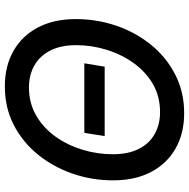

<svg xmlns="http://www.w3.org/2000/svg" viewBox="-14 -764 788 801"><g transform="rotate(90 380.5 -364.0)"><path d="M548.3 -406.2 534.7 -321.3H244.6L258.8 -406.2ZM340.8 10.3Q256.3 10.3 193.1 -25.6Q129.9 -61.5 95 -127.9Q60.1 -194.3 60.1 -286.1Q60.1 -373 87.6 -454.1Q115.2 -535.2 167 -599.1Q218.8 -663.1 291.3 -700.4Q363.8 -737.8 452.6 -737.8Q537.1 -737.8 600.1 -701.9Q663.1 -666 698 -599.6Q732.9 -533.2 732.9 -441.4Q732.9 -353.5 705.1 -272.7Q677.2 -191.9 625.5 -127.9Q573.7 -64 501.7 -26.9Q429.7 10.3 340.8 10.3ZM345.2 -90.3Q410.6 -90.3 462.4 -120.4Q514.2 -150.4 550.3 -200.9Q586.4 -251.5 605.2 -313.7Q624 -376 624 -439.9Q624 -504.4 601.8 -548.3Q579.6 -592.3 539.8 -614.7Q500 -637.2 448.2 -637.2Q382.3 -637.2 330.8 -607.2Q279.3 -577.1 243.2 -526.4Q207 -475.6 188 -413.6Q168.9 -351.6 168.9 -287.6Q168.9 -223.1 191.4 -179.2Q213.9 -135.3 253.7 -112.8Q293.5 -90.3 345.2 -90.3Z"/></g></svg>

Font: Inter 20pt Medium
Style: Italic
Weight: 500
Italic angle: -9.3988°
Version: Version 4.001;git-66647c0bb